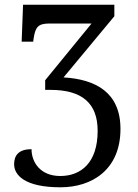

<svg xmlns="http://www.w3.org/2000/svg" viewBox="-20 -556 587 816"><path d="M237 240C370 240 492 166 492 -8C492 -163 387 -219 250 -227L466 -487V-536H78L72 -379H121L123 -393C130 -439 141 -456 188 -456H369L172 -215V-174H195C329 -174 395 -117 395 0C395 136 324 192 236 192C151 192 114 133 114 78C60 78 40 104 40 142C40 188 85 240 237 240Z"/></svg>

Font: Noto Serif Thai
Style: Regular
Weight: 400
Designer: Monotype Design Team
Foundry: Monotype Imaging Inc.
Version: Version 1.901